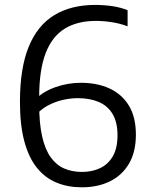

<svg xmlns="http://www.w3.org/2000/svg" viewBox="-20 -770 616 799"><path d="M320.5 9.5Q263 9.5 215.8 -9.8Q168.5 -29 134.2 -71Q100 -113 81.5 -181Q63 -249 63 -346Q63 -485.5 99.2 -574.8Q135.5 -664 205.5 -706.8Q275.5 -749.5 376 -749.5Q412 -749.5 446.8 -744.5Q481.5 -739.5 511 -727.5V-660.5Q481 -672 446.5 -677.5Q412 -683 379 -683Q301 -683 248.5 -650.2Q196 -617.5 169.5 -547.5Q143 -477.5 143 -365.5V-337Q143 -256 155.5 -201.5Q168 -147 191.5 -114.8Q215 -82.5 248 -68.5Q281 -54.5 321 -54.5Q363.5 -54.5 397 -70.5Q430.5 -86.5 449.8 -120.2Q469 -154 469 -207Q469 -261 448.8 -295.2Q428.5 -329.5 391.2 -345.5Q354 -361.5 304 -361.5Q273.5 -361.5 240.8 -354Q208 -346.5 178 -330.2Q148 -314 126.5 -287.5V-355.5Q158 -388.5 209.8 -407Q261.5 -425.5 317 -425.5Q384 -425.5 435.5 -402Q487 -378.5 516.2 -330.8Q545.5 -283 545.5 -209.5Q545.5 -138 516.8 -89Q488 -40 437.2 -15.2Q386.5 9.5 320.5 9.5Z"/></svg>

Font: Encode Sans SC
Style: Regular
Weight: 400
Version: Version 3.002